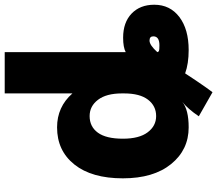

<svg xmlns="http://www.w3.org/2000/svg" viewBox="-72 -718 900 795"><g transform="rotate(-90 377.5 -321.0)"><path d="M558.6 -119.1Q559.6 -114.3 563.5 -112.3Q567.4 -110.4 586.9 -110.4Q624 -110.4 624 -135.7Q624 -151.4 606.4 -151.4Q587.9 -151.4 558.6 -119.1ZM36.1 -261.7Q36.1 -390.6 93.3 -462.4Q150.4 -534.2 247.1 -534.2Q332 -534.2 387.7 -470.7V-751H558.6V-250Q579.1 -260.7 618.2 -260.7Q681.6 -260.7 718.3 -225.6Q754.9 -190.4 754.9 -131.8Q754.9 -66.4 704.1 -27.8Q653.3 10.7 567.4 10.7Q510.7 10.7 470.7 -3.9Q462.9 8.8 436 48.3Q409.2 87.9 392.6 109.4L293 52.7Q323.2 7.8 352.5 -15.6Q320.3 10.7 247.1 10.7Q154.3 10.7 95.2 -62Q36.1 -134.8 36.1 -261.7ZM200.2 -261.7Q200.2 -194.3 226.6 -159.2Q252.9 -124 293.9 -124Q335.9 -124 361.8 -157.7Q387.7 -191.4 387.7 -256.8V-265.6Q387.7 -330.1 361.3 -364.7Q335 -399.4 293.9 -399.4Q250 -399.4 225.1 -365.2Q200.2 -331.1 200.2 -261.7Z"/></g></svg>

Font: Gen Shin Gothic Heavy
Style: Bold
Weight: 900
Designer: [Source Han Sans]
Ryoko NISHIZUKA  (kana & ideographs); Paul D. Hunt (Latin, Greek & Cyrillic); Wenlong ZHANG  (bopomofo
Version: Version 1.002.20150607